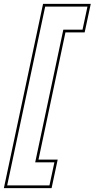

<svg xmlns="http://www.w3.org/2000/svg" viewBox="-70 -770 488 990"><path d="M-50 200 152 -750H398L366.5 -603H267.5L128.5 53H227.5L196 200ZM-33 186H185L210.5 67H111.5L256.5 -617H355.5L381 -736H163Z"/></svg>

Font: Tourney Thin
Style: Italic
Weight: 100
Italic angle: -12°
Designer: Tyler Finck
Foundry: Etcetera Type Co
Version: Version 1.015